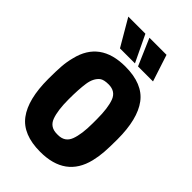

<svg xmlns="http://www.w3.org/2000/svg" viewBox="-303 -1158 1286 1286"><g transform="rotate(45 340.0 -515.0)"><path d="M170 -854ZM228 -854 117 -1044H279L370 -854ZM399 -854 317 -1044H479L541 -854ZM340 14Q176 14 104.5 -81.5Q33 -177 33 -370Q33 -443 36.5 -491Q40 -539 52 -584Q102 -794 340 -794Q504 -794 575.5 -698.5Q647 -603 647 -410Q647 -337 643.5 -289Q640 -241 629 -196Q578 14 340 14ZM345 -150Q410 -150 432 -208.5Q454 -267 454 -370V-410Q454 -515 432.5 -572.5Q411 -630 345 -630Q300 -630 280 -615Q244 -586 235 -525.5Q226 -465 226 -370Q226 -265 247.5 -207.5Q269 -150 335 -150Z"/></g></svg>

Font: Tanohe Sans ExtraBold
Style: Regular
Weight: 800
Designer: Village Type and Design LLC & Cristiano Sobral
Foundry: Cooper Hewitt Smithsonian Design Museum
Version: Version 1.00;September 29, 2021;FontCreator 13.0.0.2655 64-b